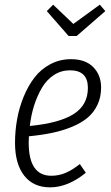

<svg xmlns="http://www.w3.org/2000/svg" viewBox="-20 -786 471 817"><path d="M306.2 -632.8H272L179.2 -738.8L206.1 -766.1L292 -684.1L404.8 -766.1L428.2 -738.8ZM282.2 -534.2Q343.3 -534.2 376.7 -500.5Q410.2 -466.8 410.2 -413.1Q410.2 -373 395 -340.6Q379.9 -308.1 353.3 -285.6Q326.7 -263.2 287.4 -246.8Q248 -230.5 203.1 -220.9Q158.2 -211.4 103 -206.1Q102.1 -197.3 102.1 -179.2Q102.1 -38.1 198.2 -38.1Q230.5 -38.1 259 -50.3Q287.6 -62.5 319.8 -87.9L345.2 -50.8Q269 11.2 192.9 11.2Q122.1 11.2 83 -38.6Q43.9 -88.4 43.9 -178.2Q43.9 -228.5 52.7 -278.1Q61.5 -327.6 80.6 -374.3Q99.6 -420.9 127 -456.3Q154.3 -491.7 194.3 -512.9Q234.4 -534.2 282.2 -534.2ZM106.9 -250Q232.4 -262.2 293.2 -300.5Q354 -338.9 354 -412.1Q354 -486.8 277.8 -486.8Q240.2 -486.8 209.5 -466.8Q178.7 -446.8 158.4 -412.4Q138.2 -377.9 125.2 -337.2Q112.3 -296.4 106.9 -250Z"/></svg>

Font: Fira Sans Compressed Light
Style: Italic
Weight: 300
Width: 3
Italic angle: -8°
Designer: Carrois Corporate & Edenspiekermann AG
Foundry: Carrois Corporate GbR & Edenspiekermann AG
Version: Version 4.203;PS 004.203;hotconv 1.0.88;makeotf.lib2.5.64775